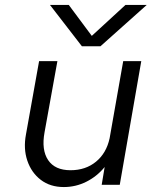

<svg xmlns="http://www.w3.org/2000/svg" viewBox="-20 -747 613 776"><path d="M386 -560H311L182 -727H258L351 -602L487 -727H573ZM160 -212Q147 -141 174.5 -100Q202 -59 265 -59Q326 -59 368 -93.5Q410 -128 423 -188L478 -500H551L464 0H391L403 -72Q372 -34 329 -12.5Q286 9 238 9Q183 9 145 -20Q107 -49 90.5 -97.5Q74 -146 85 -204L138 -500H212Z"/></svg>

Font: Overused Grotesk
Style: Italic
Weight: 400
Italic angle: -10°
Version: Version 0.003